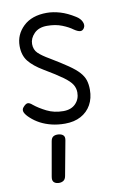

<svg xmlns="http://www.w3.org/2000/svg" viewBox="-92 -596 622 942"><g transform="rotate(-10 219.0 -125.0)"><path d="M204 10Q168 10 137.5 2.5Q107 -5 82 -18.2Q57 -31.5 37.5 -49.5Q19.5 -65.5 13.2 -79.5Q7 -93.5 17 -105Q30 -120 39.8 -120.5Q49.5 -121 63.5 -108.5Q88 -88.5 124.5 -70.2Q161 -52 206.5 -52Q245.5 -52 267.5 -74.5Q289.5 -97 289.5 -130.5Q289.5 -152 278.2 -170.2Q267 -188.5 235.8 -211.2Q204.5 -234 144.5 -269.5Q97.5 -297.5 73.8 -327.2Q50 -357 50 -403.5Q50 -460.5 92.2 -500.8Q134.5 -541 209 -541Q240 -541 275 -530.8Q310 -520.5 348 -496.5Q368.5 -484 376.2 -466.5Q384 -449 375.5 -435.5Q367.5 -423 355.2 -424.2Q343 -425.5 325.5 -437.5Q305.5 -452.5 273.5 -465.2Q241.5 -478 199 -478Q158 -478 135 -454.5Q112 -431 112 -402.5Q112 -374 130.5 -356.2Q149 -338.5 185.5 -317.5Q238 -286 271 -263.2Q304 -240.5 321.5 -221Q339 -201.5 345.8 -180.8Q352.5 -160 352.5 -133Q352.5 -90.5 334.5 -58.2Q316.5 -26 283.2 -8Q250 10 204 10ZM119.5 291Q105 289.5 97.8 281Q90.5 272.5 94 254L124 83.5Q127 66.5 137.2 60.8Q147.5 55 163 56.5Q178 58 186 65.8Q194 73.5 191 90.5L159 263Q156 280 145 286.2Q134 292.5 119.5 291Z"/></g></svg>

Font: Edu SA Hand
Style: Regular
Weight: 400
Designer: Tina and Corey Anderson, Eben Sorkin, Mirko Velimirovic
Foundry: Google for Education
Version: Version 2.000